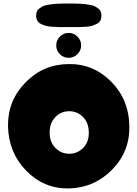

<svg xmlns="http://www.w3.org/2000/svg" viewBox="-20 -1058 772 1079"><path d="M366 1Q509 -2 609.5 -104Q710 -206 707 -349Q705 -498 605 -599Q505 -700 366 -698Q223 -697 123 -594.5Q23 -492 25 -349Q28 -200 127.5 -98.5Q227 3 366 1ZM259 -313Q259 -367 291 -400Q323 -433 369 -433Q415 -433 447 -400Q479 -367 479 -313Q480 -260 447.5 -227Q415 -194 369 -194Q323 -194 291 -227Q259 -260 259 -313ZM366 -733Q394 -733 415 -753.5Q436 -774 436 -803Q436 -832 415 -852.5Q394 -873 366 -873Q337 -873 316.5 -852.5Q296 -832 296 -803Q296 -774 316.5 -753.5Q337 -733 366 -733ZM386 -906Q412 -906 426 -906Q440 -906 462.5 -907.5Q485 -909 497.5 -913Q510 -917 524 -924Q538 -931 544 -942.5Q550 -954 550 -970Q550 -983 546 -993Q542 -1003 532.5 -1010Q523 -1017 514 -1022Q505 -1027 488 -1030Q471 -1033 460.5 -1034.5Q450 -1036 429 -1037Q408 -1038 398 -1038Q388 -1038 366 -1038Q344 -1038 334.5 -1038Q325 -1038 304 -1037Q283 -1036 272 -1034.5Q261 -1033 244.5 -1030Q228 -1027 219 -1022Q210 -1017 200.5 -1010Q191 -1003 187 -993Q183 -983 183 -970Q183 -954 189.5 -942.5Q196 -931 208 -924.5Q220 -918 235.5 -913.5Q251 -909 269.5 -908Q288 -907 307.5 -906Q327 -905 346 -906Q359 -906 366 -906Q373 -906 386 -906Z"/></svg>

Font: Cherry Bomb
Style: Regular
Weight: 400
Designer: satsuyako
Foundry: satsuyako
Version: Version 4.0